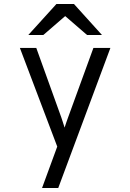

<svg xmlns="http://www.w3.org/2000/svg" viewBox="-20 -752 656 966"><path d="M191.5 194 268 -14.5 80 -511H162.5L288.5 -161Q292.5 -149.5 296.5 -136.8Q300.5 -124 305 -110Q309 -123 313.5 -135.8Q318 -148.5 322.5 -161L450 -511H535.5L273 194ZM122.5 -576 264 -732H352L493 -576H418L308 -671L198 -576Z"/></svg>

Font: Overpass Mono
Style: Regular
Weight: 400
Designer: Delve Withrington, Dave Bailey
Foundry: Delve Fonts LLC
Version: Version 4.000